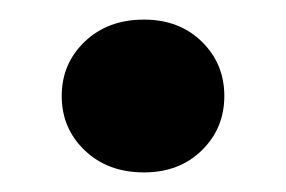

<svg xmlns="http://www.w3.org/2000/svg" viewBox="-20 -171 292 196"><path d="M127 5Q90 5 66.5 -17.5Q43 -40 43 -73Q43 -106 66.5 -128.5Q90 -151 127 -151Q163 -151 186 -128.5Q209 -106 209 -73Q209 -40 186 -17.5Q163 5 127 5Z"/></svg>

Font: DM Sans
Style: Bold
Weight: 700
Designer: Colophon Foundry, Jonny Pinhorn
Foundry: Colophon Foundry
Version: Version 4.004; ttfautohint (v1.8.4.7-5d5b)